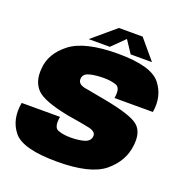

<svg xmlns="http://www.w3.org/2000/svg" viewBox="-144 -945 1024 1075"><g transform="rotate(20 368.0 -407.0)"><path d="M311.5 4Q510.5 4 592.5 -64Q674.5 -132 685 -228Q695 -308.5 652.5 -345.5Q610 -382.5 451.5 -412.5Q363.5 -428 317.8 -437.2Q272 -446.5 278 -483Q282.5 -509 317.8 -517.5Q353 -526 400 -526Q441.5 -526 472.8 -515.2Q504 -504.5 493 -441H721.5Q738.5 -539 681.8 -610Q625 -681 428 -681Q230.5 -681 144.2 -614Q58 -547 52.5 -455Q45.5 -379 87.5 -334.2Q129.5 -289.5 282 -260Q364.5 -247 412.2 -237Q460 -227 454.5 -195.5Q449.5 -167.5 415.5 -158.2Q381.5 -149 337 -149Q292 -149 261.5 -160.8Q231 -172.5 242.5 -237.5H14Q-4.5 -133.5 51.5 -64.8Q107.5 4 311.5 4ZM244.5 -701.5H370.5L445.5 -775.5L494.5 -701.5H621.5L523.5 -818H382Z"/></g></svg>

Font: Anybody UltraCondensed Thin Black
Style: Italic
Weight: 900
Italic angle: -10°
Version: Version 1.111